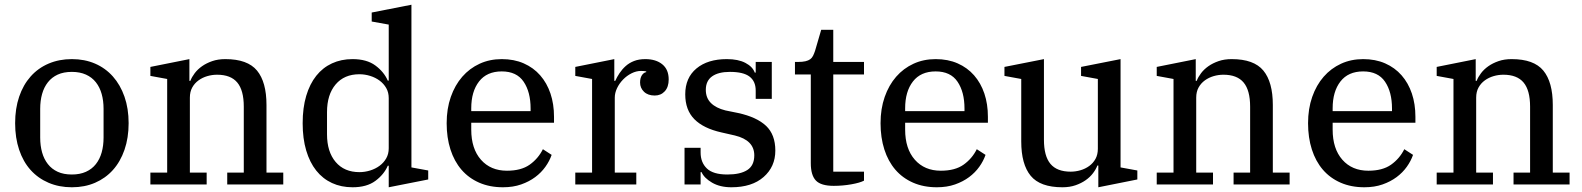

<svg xmlns="http://www.w3.org/2000/svg" viewBox="-20 -780 6692 812"><path d="M284 -42Q318 -42 343.5 -53.5Q369 -65 385.5 -86Q402 -107 410 -135.5Q418 -164 418 -198V-320Q418 -354 410 -382.5Q402 -411 385.5 -432Q369 -453 343.5 -464.5Q318 -476 284 -476Q249 -476 224 -464.5Q199 -453 182.5 -432Q166 -411 158 -382.5Q150 -354 150 -320V-198Q150 -164 158 -135.5Q166 -107 182.5 -86Q199 -65 224 -53.5Q249 -42 284 -42ZM284 12Q230 12 185.5 -7Q141 -26 109.5 -61Q78 -96 61 -146.5Q44 -197 44 -259Q44 -321 61 -371Q78 -421 109.5 -456.5Q141 -492 185.5 -511Q230 -530 284 -530Q338 -530 382 -511Q426 -492 457.5 -456.5Q489 -421 506.5 -371Q524 -321 524 -259Q524 -197 506.5 -146.5Q489 -96 457.5 -61Q426 -26 382 -7Q338 12 284 12Z M616 -50H687V-446L616 -459V-497L781 -530V-438H785Q791 -454 803.5 -470.5Q816 -487 834.5 -500Q853 -513 877.5 -521.5Q902 -530 933 -530Q1027 -530 1067 -481.5Q1107 -433 1107 -336V-50H1178V0H941V-50H1011V-329Q1011 -398 983.5 -431Q956 -464 898 -464Q877 -464 856.5 -458Q836 -452 819.5 -440Q803 -428 793 -410Q783 -392 783 -367V-50H854V0H616Z M1471 12Q1423 12 1384 -6Q1345 -24 1317.5 -58.5Q1290 -93 1275 -143.5Q1260 -194 1260 -259Q1260 -324 1275 -374.5Q1290 -425 1317.5 -459.5Q1345 -494 1384 -512Q1423 -530 1471 -530Q1531 -530 1567.5 -503Q1604 -476 1620 -439H1624V-676L1552 -689V-727L1720 -760V-72L1791 -59V-21L1624 12V-79H1620Q1604 -42 1567.5 -15Q1531 12 1471 12ZM1500 -52Q1523 -52 1545.5 -59Q1568 -66 1585.5 -79Q1603 -92 1613.5 -110.5Q1624 -129 1624 -153V-365Q1624 -389 1613.5 -407.5Q1603 -426 1585.5 -439Q1568 -452 1545.5 -459Q1523 -466 1500 -466Q1436 -466 1399.5 -423Q1363 -380 1363 -306V-212Q1363 -138 1399.5 -95Q1436 -52 1500 -52Z M2107 12Q2051 12 2006.5 -7.5Q1962 -27 1931.5 -62.5Q1901 -98 1885 -148Q1869 -198 1869 -259Q1869 -320 1886.5 -370Q1904 -420 1935 -455.5Q1966 -491 2008.5 -510.5Q2051 -530 2102 -530Q2154 -530 2195 -512Q2236 -494 2264.5 -461.5Q2293 -429 2308 -384.5Q2323 -340 2323 -286V-261H1973V-232Q1973 -151 2014 -104.5Q2055 -58 2124 -58Q2184 -58 2220 -83.5Q2256 -109 2276 -149L2313 -125Q2304 -99 2286.5 -74.5Q2269 -50 2243.5 -31Q2218 -12 2184 0Q2150 12 2107 12ZM1973 -310H2224V-321Q2224 -391 2194.5 -434.5Q2165 -478 2102 -478Q2039 -478 2006 -435.5Q1973 -393 1973 -322Z M2413 -50H2484V-446L2413 -459V-497L2578 -530V-438H2582Q2589 -454 2600 -470.5Q2611 -487 2626 -500.5Q2641 -514 2661.5 -522Q2682 -530 2709 -530Q2754 -530 2781 -508Q2808 -486 2808 -444Q2808 -412 2791.5 -394Q2775 -376 2749 -376Q2720 -376 2703.5 -392Q2687 -408 2687 -431Q2687 -450 2694.5 -461.5Q2702 -473 2713 -475V-478Q2709 -479 2704 -479.5Q2699 -480 2691 -480Q2671 -480 2651 -470Q2631 -460 2615 -443.5Q2599 -427 2589.5 -407Q2580 -387 2580 -367V-50H2671V0H2413Z M3073 12Q3025 12 2991.5 -7.5Q2958 -27 2947 -52H2943V0H2875V-155H2943V-135Q2943 -93 2969.5 -67.5Q2996 -42 3056 -42Q3111 -42 3140.5 -61Q3170 -80 3170 -123Q3170 -187 3088 -207L3031 -220Q2955 -237 2916.5 -276Q2878 -315 2878 -381Q2878 -451 2925.5 -490.5Q2973 -530 3054 -530Q3102 -530 3132.5 -514Q3163 -498 3172 -473H3176V-518H3244V-362H3176V-397Q3176 -436 3150 -456Q3124 -476 3067 -476Q3018 -476 2991.5 -457Q2965 -438 2965 -400Q2965 -366 2986.5 -344.5Q3008 -323 3048 -313L3102 -302Q3180 -285 3219.5 -248Q3259 -211 3259 -143Q3259 -75 3209.5 -31.5Q3160 12 3073 12Z M3506 6Q3452 6 3430.5 -16.5Q3409 -39 3409 -90V-465H3342V-518H3354Q3374 -518 3386.5 -521Q3399 -524 3406.5 -529.5Q3414 -535 3418.5 -544Q3423 -553 3427 -565L3453 -654H3504V-518H3634V-465H3504V-54H3634V-16Q3617 -7 3580.5 -0.5Q3544 6 3506 6Z M3942 12Q3886 12 3841.5 -7.5Q3797 -27 3766.5 -62.5Q3736 -98 3720 -148Q3704 -198 3704 -259Q3704 -320 3721.5 -370Q3739 -420 3770 -455.5Q3801 -491 3843.5 -510.5Q3886 -530 3937 -530Q3989 -530 4030 -512Q4071 -494 4099.5 -461.5Q4128 -429 4143 -384.5Q4158 -340 4158 -286V-261H3808V-232Q3808 -151 3849 -104.5Q3890 -58 3959 -58Q4019 -58 4055 -83.5Q4091 -109 4111 -149L4148 -125Q4139 -99 4121.5 -74.5Q4104 -50 4078.5 -31Q4053 -12 4019 0Q3985 12 3942 12ZM3808 -310H4059V-321Q4059 -391 4029.5 -434.5Q4000 -478 3937 -478Q3874 -478 3841 -435.5Q3808 -393 3808 -322Z M4473 12Q4379 12 4339 -36.5Q4299 -85 4299 -182V-446L4228 -459V-497L4395 -530V-189Q4395 -120 4422.5 -87Q4450 -54 4508 -54Q4529 -54 4549.5 -60Q4570 -66 4586.5 -78Q4603 -90 4613 -108Q4623 -126 4623 -151V-446L4552 -459V-497L4719 -530V-72L4790 -59V-21L4625 12V-80H4621Q4615 -64 4602.5 -47.5Q4590 -31 4571.5 -18Q4553 -5 4528.5 3.5Q4504 12 4473 12Z M4872 -50H4943V-446L4872 -459V-497L5037 -530V-438H5041Q5047 -454 5059.5 -470.5Q5072 -487 5090.5 -500Q5109 -513 5133.5 -521.5Q5158 -530 5189 -530Q5283 -530 5323 -481.5Q5363 -433 5363 -336V-50H5434V0H5197V-50H5267V-329Q5267 -398 5239.5 -431Q5212 -464 5154 -464Q5133 -464 5112.5 -458Q5092 -452 5075.5 -440Q5059 -428 5049 -410Q5039 -392 5039 -367V-50H5110V0H4872Z M5750 12Q5694 12 5649.5 -7.5Q5605 -27 5574.5 -62.5Q5544 -98 5528 -148Q5512 -198 5512 -259Q5512 -320 5529.5 -370Q5547 -420 5578 -455.5Q5609 -491 5651.5 -510.5Q5694 -530 5745 -530Q5797 -530 5838 -512Q5879 -494 5907.5 -461.5Q5936 -429 5951 -384.5Q5966 -340 5966 -286V-261H5616V-232Q5616 -151 5657 -104.5Q5698 -58 5767 -58Q5827 -58 5863 -83.5Q5899 -109 5919 -149L5956 -125Q5947 -99 5929.5 -74.5Q5912 -50 5886.5 -31Q5861 -12 5827 0Q5793 12 5750 12ZM5616 -310H5867V-321Q5867 -391 5837.5 -434.5Q5808 -478 5745 -478Q5682 -478 5649 -435.5Q5616 -393 5616 -322Z M6056 -50H6127V-446L6056 -459V-497L6221 -530V-438H6225Q6231 -454 6243.5 -470.5Q6256 -487 6274.5 -500Q6293 -513 6317.5 -521.5Q6342 -530 6373 -530Q6467 -530 6507 -481.5Q6547 -433 6547 -336V-50H6618V0H6381V-50H6451V-329Q6451 -398 6423.5 -431Q6396 -464 6338 -464Q6317 -464 6296.5 -458Q6276 -452 6259.5 -440Q6243 -428 6233 -410Q6223 -392 6223 -367V-50H6294V0H6056Z"/></svg>

Font: IBM Plex Serif Text
Style: Regular
Weight: 450
Designer: Mike Abbink, Paul van der Laan, Pieter van Rosmalen
Foundry: Bold Monday
Version: Version 3.001